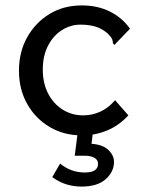

<svg xmlns="http://www.w3.org/2000/svg" viewBox="-20 -489 540 709"><path d="M283 11Q216 11 163.5 -20Q111 -51 80.5 -105Q50 -159 50 -228Q50 -297 80.5 -351.5Q111 -406 163 -437.5Q215 -469 282 -469Q341 -469 386.5 -446Q432 -423 460 -383L409 -330L403 -323L397 -329Q397 -337 394 -344.5Q391 -352 379 -364Q358 -383 333.5 -390.5Q309 -398 277 -398Q241 -398 209 -378Q177 -358 157.5 -320.5Q138 -283 138 -232Q138 -182 157.5 -144Q177 -106 211 -84.5Q245 -63 287 -63Q320 -63 350 -76.5Q380 -90 405 -119L454 -63Q419 -25 375 -7Q331 11 283 11ZM281 200Q253 200 226 192Q199 184 173 165L202 115Q242 148 293 148Q342 148 342 116Q342 101 328.5 93.5Q315 86 292 86H256L267 0H323L318 42Q360 45 380.5 65Q401 85 401 109Q401 145 370.5 172.5Q340 200 281 200Z"/></svg>

Font: Inconsolata Medium
Style: Regular
Weight: 500
Monospace: yes
Designer: Raph Levien, Cyreal, Brenton Simpson
Foundry: Raph Levien, Cyreal, Google
Version: Version 3.001; ttfautohint (v1.8.2.53-6de2)